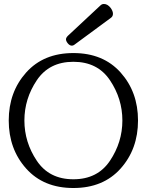

<svg xmlns="http://www.w3.org/2000/svg" viewBox="-20 -944 746 976"><path d="M345.7 -711.9Q334 -711.9 324.2 -724.1Q315.4 -735.4 315.4 -744.1Q315.4 -752.4 325.7 -762.7L491.2 -917Q498.5 -923.8 508.3 -923.8Q526.9 -923.8 542.5 -903.8Q554.2 -887.7 554.2 -874Q554.2 -860.8 543.9 -853.5L358.4 -716.8Q352.1 -711.9 345.7 -711.9ZM353 -674.3Q504.9 -674.3 593.3 -575.2Q681.6 -476.1 681.6 -331.5Q681.6 -186.5 593.3 -87.4Q504.9 11.7 353 11.7Q201.2 11.7 112.8 -87.4Q24.4 -186.5 24.4 -331.5Q24.4 -476.1 112.8 -575.2Q201.2 -674.3 353 -674.3ZM353 -629.9Q230 -629.9 167 -535.9Q104 -441.9 104 -331.5Q104 -221.2 167 -127Q230 -32.7 353 -32.7Q476.1 -32.7 539.1 -127Q602.1 -221.2 602.1 -331.5Q602.1 -441.9 539.1 -535.9Q476.1 -629.9 353 -629.9Z"/></svg>

Font: Gayathri
Style: Regular
Weight: 400
Designer: Binoy Dominic <binoy.domenic@gmail.com>
Foundry: SMC
Version: Version 1.000